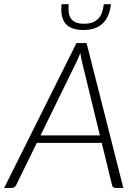

<svg xmlns="http://www.w3.org/2000/svg" viewBox="-44 -918 672 938"><path d="M0 0ZM558.5 0H520Q513 0 509 -3.8Q505 -7.5 503.5 -13L453 -220H136L34.5 -13Q32 -7.5 26.5 -3.8Q21 0 14.5 0H-23.5L329.5 -707.5H379ZM154 -256.5H444L356.5 -616.5Q354.5 -625.5 352.5 -636.2Q350.5 -647 348.5 -659Q343.5 -647 338.8 -636Q334 -625 330 -616ZM363.5 -771.5Q302.5 -771.5 276.2 -802.5Q250 -833.5 257 -897.5H291.5Q286.5 -852 303 -827Q319.5 -802 367 -802Q391 -802 408 -808.5Q425 -815 436.5 -827.2Q448 -839.5 454.2 -857.2Q460.5 -875 463 -897.5H498Q491 -835 457.5 -803.2Q424 -771.5 363.5 -771.5Z"/></svg>

Font: Lato Light
Style: Italic
Weight: 300
Italic angle: -7°
Designer: Lukasz Dziedzic
Foundry: tyPoland Lukasz Dziedzic
Version: Version 2.007; 2014-02-27